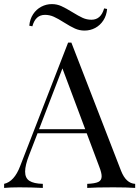

<svg xmlns="http://www.w3.org/2000/svg" viewBox="-27 -922 683 942"><path d="M0 0ZM328.1 -862.3Q358.9 -843.3 378.9 -834.2Q398.9 -825.2 421.9 -825.2Q468.3 -825.2 483.9 -880.9L498.5 -877.9Q495.6 -845.7 480 -821.8Q464.4 -797.9 440.2 -784.9Q416 -772 387.7 -772Q362.8 -772 340.6 -782Q318.4 -792 287.6 -811.5Q257.8 -830.6 237.1 -839.8Q216.3 -849.1 193.8 -849.1Q147 -849.1 131.8 -793L116.7 -795.9Q119.6 -828.1 135.3 -852.1Q150.9 -876 175.3 -888.9Q199.7 -901.9 227.5 -901.9Q252.4 -901.9 274.4 -891.8Q296.4 -881.8 328.1 -862.3ZM636.2 -20V0Q595.2 -2.9 528.8 -2.9Q443.4 -2.9 400.9 0V-20Q439 -21.5 455.3 -29.3Q471.7 -37.1 471.7 -57.1Q471.7 -74.2 460 -104L398.4 -268.1H157.2L116.2 -162.1Q96.2 -111.3 96.2 -80.1Q96.2 -48.3 117.4 -34.7Q138.7 -21 183.1 -20V0Q126 -2.9 67.9 -2.9Q22.9 -2.9 -6.8 0V-20Q43 -31.2 71.8 -106.9L307.1 -712.9H323.2L566.9 -84Q591.3 -22 636.2 -20ZM279.3 -586.4 164.6 -288.1H391.1Z"/></svg>

Font: TypoPRO Playfair Display
Style: Regular
Weight: 400
Designer: Claus Eggers Sørensen
Foundry: Claus Eggers Sørensen
Version: Version 1.004;PS 001.004;hotconv 1.0.70;makeotf.lib2.5.58329